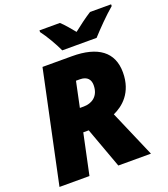

<svg xmlns="http://www.w3.org/2000/svg" viewBox="-164 -1042 1011 1156"><g transform="rotate(-20 342.0 -463.5)"><path d="M313 -767H533C572 -810 634 -874 684 -916V-927H549C508 -901 469 -871 432 -842C414 -864 378 -908 356 -927H225V-916C255 -877 293 -811 313 -767ZM16 0H208L263 -260H298L393 0H602L473 -299C534 -326 611 -387 611 -518C611 -649 521 -714 356 -714H167ZM294 -405 328 -567H353C402 -567 419 -539 419 -506C419 -433 369 -405 319 -405Z"/></g></svg>

Font: Noto Sans UI Black
Style: Italic
Weight: 900
Italic angle: -372°
Designer: Monotype Design Team
Foundry: Monotype Imaging Inc.
Version: Version 1.901